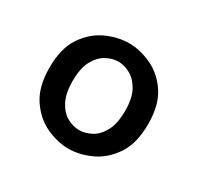

<svg xmlns="http://www.w3.org/2000/svg" viewBox="-91 -894 594 578"><g transform="rotate(30 206.0 -605.0)"><path d="M206.5 -422Q168 -422 128.5 -440.2Q89 -458.5 62 -498.8Q35 -539 35 -606Q35 -672.5 62 -712.5Q89 -752.5 128.5 -770.5Q168 -788.5 206.5 -788.5Q244.5 -788.5 284 -770.5Q323.5 -752.5 350.5 -712.5Q377.5 -672.5 377.5 -606Q377.5 -539 350.5 -498.8Q323.5 -458.5 284 -440.2Q244.5 -422 206.5 -422ZM206.5 -486.5Q226 -486.5 247.2 -497.5Q268.5 -508.5 283 -534.8Q297.5 -561 297.5 -606Q297.5 -650 283 -676Q268.5 -702 247.5 -713.2Q226.5 -724.5 206.5 -724.5Q186 -724.5 165 -713.2Q144 -702 129.8 -676Q115.5 -650 115.5 -606Q115.5 -561 129.8 -534.8Q144 -508.5 165 -497.5Q186 -486.5 206.5 -486.5Z"/></g></svg>

Font: Junction Medium
Style: Regular
Weight: 500
Designer: Caroline Hadilaksono
Foundry: Caroline Hadilaksono, Tyler Finck, The League of Moveable Type
Version: Version 2.000; ttfautohint (v1.8.3)